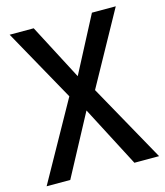

<svg xmlns="http://www.w3.org/2000/svg" viewBox="-108 -796 756 879"><g transform="rotate(-15 270.5 -357.0)"><path d="M537 0H420L270 -288L116 0H4L211 -371L20 -714H134L272 -450L410 -714H523L332 -368Z"/></g></svg>

Font: Noto Sans Georgian SemiCondensed Medium
Style: Regular
Weight: 500
Width: 4
Designer: Monotype Design Team, Akaki Razmadze
Foundry: Google LLC
Version: Version 2.005; ttfautohint (v1.8.4.7-5d5b)